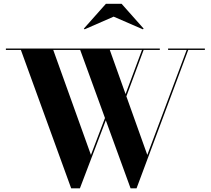

<svg xmlns="http://www.w3.org/2000/svg" viewBox="-20 -1014 1146 1044"><path d="M367 10 93.5 -742.5H12V-750H849V-742.5H577L781 -171.5L995 -742.5H894V-750H1094V-742.5H1003.5L722.5 10H690L416 -742.5H269.5L474.5 -171.5L563 -404.5L567.5 -392L414.5 10ZM657.5 -464 650.5 -469.5 754 -747.5 762.5 -746.5ZM440 -854.5 436 -858.5 556 -993.5H641L761 -858.5L757 -854.5L598 -923.5Z"/></svg>

Font: Bodoni Moda 28pt
Style: Bold
Weight: 700
Designer: Owen Earl
Foundry: indestructible type
Version: Version 2.005